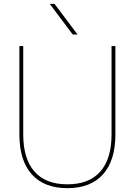

<svg xmlns="http://www.w3.org/2000/svg" viewBox="-20 -970 702 1000"><path d="M359 -790 239 -950H264L384 -790ZM561 -730H581V-270Q581 -134 516.5 -62Q452 10 331 10Q210 10 145.5 -62Q81 -134 81 -270V-730H101V-270Q101 -143 159.5 -76.5Q218 -10 331 -10Q444 -10 502.5 -76.5Q561 -143 561 -270Z"/></svg>

Font: M PLUS 1p Thin
Style: Regular
Weight: 250
Version: Version 1.062